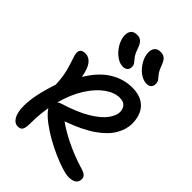

<svg xmlns="http://www.w3.org/2000/svg" viewBox="-287 -1138 1278 1278"><g transform="rotate(45 352.0 -499.0)"><path d="M128 13Q96 13 77 -20Q58 -53 58 -114Q58 -162 70.5 -223.5Q83 -285 109 -362Q108 -401 103 -433.5Q98 -466 88.5 -500Q79 -534 64 -577Q39 -650 102 -650Q136 -650 159.5 -621Q183 -592 196 -522Q252 -617 326 -663.5Q400 -710 483 -710Q543 -710 580.5 -687.5Q618 -665 635.5 -626.5Q653 -588 653 -540Q653 -485 621 -430Q589 -375 517 -325Q445 -275 323 -232Q374 -195 448.5 -158Q523 -121 609 -94Q650 -83 663.5 -71Q677 -59 677 -42Q677 12 605 12Q581 12 539 -1Q497 -14 447 -36Q397 -58 347.5 -86Q298 -114 256.5 -145.5Q215 -177 192 -207Q188 -213 185 -218Q179 -183 175.5 -145Q172 -107 172 -67Q172 -19 162 -3Q152 13 128 13ZM472 -603Q423 -603 370 -565.5Q317 -528 272 -457Q227 -386 200 -287Q209 -294 220 -298Q341 -335 411.5 -378Q482 -421 511.5 -462.5Q541 -504 541 -536Q541 -564 525 -583.5Q509 -603 472 -603ZM533 -794Q499 -794 466.5 -818.5Q434 -843 413.5 -880Q393 -917 393 -952Q393 -979 406.5 -995Q420 -1011 450 -1011Q473 -1011 488 -999.5Q503 -988 517 -952Q530 -915 544 -897.5Q558 -880 567.5 -868Q577 -856 577 -837Q577 -817 565.5 -805.5Q554 -794 533 -794ZM340 -763Q315 -763 290 -778Q265 -793 245 -816.5Q225 -840 213 -868Q201 -896 201 -923Q201 -949 214.5 -965Q228 -981 259 -981Q282 -981 297 -968.5Q312 -956 325 -920Q338 -882 352 -863.5Q366 -845 375.5 -834Q385 -823 385 -805Q385 -786 373.5 -774.5Q362 -763 340 -763Z"/></g></svg>

Font: Shantell Sans Normal
Style: Regular
Weight: 500
Designer: Stephen Nixon, Anya Danilova, Shantell Martin
Foundry: Arrow Type
Version: Version 1.009;[a7da0bfa3]